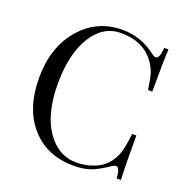

<svg xmlns="http://www.w3.org/2000/svg" viewBox="-131 -843 950 978"><g transform="rotate(20 344.0 -354.0)"><path d="M576 -59Q569 -59 555 -51Q506 -17 467 -1.5Q428 14 370 14Q226 14 139.5 -83Q53 -180 53 -348Q53 -513 142.5 -617.5Q232 -722 371 -722Q471 -722 555 -657Q566 -648 575 -648Q596 -648 600 -708H623Q619 -651 619 -478H596Q586 -545 577 -570.5Q568 -596 546 -626Q486 -704 369 -704Q271 -704 212 -608.5Q153 -513 153 -352Q153 -191 216 -98.5Q279 -6 379 -6Q431 -6 477.5 -25.5Q524 -45 550 -82Q570 -110 579 -141Q589 -175 596 -240H619Q619 -60 623 0H600Q596 -59 576 -59Z"/></g></svg>

Font: Playfair Display
Style: Regular
Weight: 400
Designer: Claus Eggers S?rensen
Foundry: Claus Eggers S?rensen
Version: Version 1.003